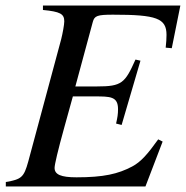

<svg xmlns="http://www.w3.org/2000/svg" viewBox="-20 -673 671 693"><path d="M631 -653H135V-637C197 -631 212 -623 212 -596C212 -584 206 -552 201 -532L82 -90C66 -32 57 -26 1 -16V0H505L567 -162L551 -170C513 -117 489 -89 457 -72C406 -45 354 -33 256 -33C200 -33 177 -43 177 -67C177 -79 189 -130 212 -213L243 -325H321C378 -325 406 -325 406 -279C406 -261 404 -249 399 -227L419 -222L487 -454L469 -458C431 -373 420 -361 330 -361H252L315 -594C321 -616 331 -620 388 -620C545 -620 581 -607 581 -547C581 -534 580 -518 578 -501L600 -499Z"/></svg>

Font: STIXGeneral
Style: Italic
Weight: 400
Italic angle: -16.33°
Designer: MicroPress Inc., with final additions and corrections provided by Coen Hoffman, Elsevier (retired)
Version: Version 1.1.0